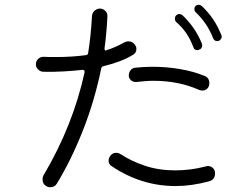

<svg xmlns="http://www.w3.org/2000/svg" viewBox="-20 -799 1040 808"><path d="M901 -627Q899 -626 894 -626Q882 -626 877 -638Q852 -702 803 -748Q798 -753 798 -761Q798 -769 802 -773Q808 -779 817 -779Q822 -779 829 -774Q858 -746 876.5 -718.5Q895 -691 911 -653Q912 -651 912.5 -649Q913 -647 913 -645Q913 -634 901 -627ZM174 -16Q159 -25 159 -44Q159 -54 163 -61Q287 -270 336 -495V-497Q336 -505 327 -505Q290 -501 248.5 -498.5Q207 -496 161 -497Q149 -498 140 -507Q131 -516 131 -528Q131 -542 140.5 -551Q150 -560 163 -560Q177 -559 190.5 -559Q204 -559 217 -559Q250 -559 281 -561Q312 -563 342 -567Q350 -568 351 -576Q357 -614 361 -653Q365 -692 367 -731Q368 -745 378 -754Q388 -763 401 -763Q415 -762 424 -752.5Q433 -743 432 -730Q429 -664 420 -596V-594Q420 -583 429 -588Q467 -600 502 -620Q512 -625 520 -625Q539 -625 548 -610Q554 -603 554 -593Q554 -576 539 -568Q513 -552 481.5 -540.5Q450 -529 414 -520Q408 -519 406 -511Q378 -374 328.5 -249Q279 -124 219 -26Q210 -11 191 -11Q182 -11 174 -16ZM813 -588H811Q797 -588 794 -600Q781 -634 764 -659Q747 -684 722 -706Q716 -712 716 -720Q716 -728 720 -733Q727 -740 735 -740Q741 -740 748 -735Q774 -710 794 -681.5Q814 -653 829 -617Q831 -611 831 -609Q831 -598 823 -592Q817 -589 813 -588ZM817 -421Q732 -459 625 -459Q608 -459 590 -457.5Q572 -456 554 -454Q541 -453 531.5 -461Q522 -469 522 -481Q522 -494 529.5 -503.5Q537 -513 549 -514Q567 -516 585 -517Q603 -518 622 -518Q682 -518 739.5 -508Q797 -498 842 -479Q861 -471 861 -449Q861 -435 852.5 -426.5Q844 -418 831 -418Q825 -418 817 -421ZM860 -36Q786 -16 719 -16Q575 -16 451 -99Q437 -107 437 -123Q437 -133 444 -143Q454 -156 469 -156Q479 -156 488 -150Q532 -121 590 -101.5Q648 -82 718 -82Q748 -82 780.5 -86Q813 -90 847 -99Q861 -103 873 -94.5Q885 -86 885 -70Q885 -43 860 -36Z"/></svg>

Font: Kiwi Maru Light
Style: Regular
Weight: 300
Designer: Hiroki-Chan
Version: Version 1.100